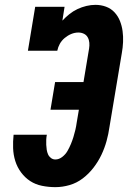

<svg xmlns="http://www.w3.org/2000/svg" viewBox="-20 -763 540 791"><path d="M208 8Q180 8 153 2.5Q126 -3 104.5 -17Q83 -31 67 -52.5Q51 -74 43 -99.5Q35 -125 34 -152.5Q33 -180 36 -208H173Q171 -198 170.5 -187.5Q170 -177 170.5 -166.5Q171 -156 172.5 -146Q174 -136 178 -127Q182 -118 190 -112Q198 -106 208 -106Q223 -106 236.5 -116.5Q250 -127 258 -141Q266 -155 272 -169.5Q278 -184 282.5 -198.5Q287 -213 290.5 -228Q294 -243 296 -258L305 -311H188L207 -425H324L347 -563Q349 -575 348 -587Q347 -599 341.5 -609Q336 -619 325.5 -624Q315 -629 303 -629Q288 -629 273.5 -623Q259 -617 246.5 -606.5Q234 -596 226.5 -582.5Q219 -569 216 -554H95L125 -735H246L237 -678Q250 -692 265.5 -704.5Q281 -717 299 -725.5Q317 -734 336 -738.5Q355 -743 373 -743Q396 -743 416.5 -735.5Q437 -728 451.5 -712.5Q466 -697 474 -677Q482 -657 485 -635Q488 -613 487 -590Q486 -567 482 -545L431 -240Q427 -211 419 -182Q411 -153 398 -125.5Q385 -98 365.5 -72.5Q346 -47 321 -28Q296 -9 266.5 -0.5Q237 8 208 8Z"/></svg>

Font: Iosevka Curly Slab Heavy
Style: Italic
Weight: 900
Italic angle: -9°
Monospace: yes
Designer: Belleve Invis
Foundry: Belleve Invis
Version: Version 22.1.2; ttfautohint (v1.8.4)